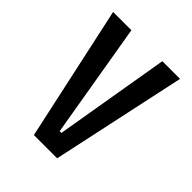

<svg xmlns="http://www.w3.org/2000/svg" viewBox="-157 -616 706 706"><g transform="rotate(45 196.0 -263.0)"><path d="M136 0 22 -526H117L193 -77H202L278 -526H370L257 0Z"/></g></svg>

Font: Bricolage Grotesque 12pt Condensed
Style: Regular
Weight: 400
Width: 3
Designer: Mathieu Triay
Foundry: Atelier Triay
Version: Version 1.001; ttfautohint (v1.8.4.7-5d5b);gftools[0.9.33.de